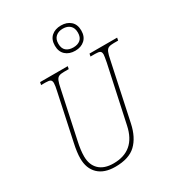

<svg xmlns="http://www.w3.org/2000/svg" viewBox="-224 -1104 1153 1252"><g transform="rotate(-30 352.5 -478.0)"><path d="M103 -152Q103 -196 117 -260L191 -606Q200 -645 200 -663Q200 -682 190 -688Q180 -694 154 -694H121L125 -714H333L329 -694H294Q268 -694 255 -688Q242 -682 234.5 -664.5Q227 -647 219 -606L145 -260Q131 -198 131 -151Q131 -87 168.5 -51Q206 -15 276 -15Q438 -15 474 -184L565 -606Q574 -653 574 -663Q574 -682 564 -688Q554 -694 528 -694H493L497 -714H705L701 -694H668Q642 -694 629 -688Q616 -682 608.5 -664.5Q601 -647 593 -606L503 -184Q483 -90 430.5 -40Q378 10 275 10Q192 10 147.5 -33Q103 -76 103 -152ZM327 -871Q327 -917 354.5 -941.5Q382 -966 427 -966Q471 -966 498.5 -941.5Q526 -917 526 -871Q526 -826 498.5 -801Q471 -776 427 -776Q382 -776 354.5 -801Q327 -826 327 -871ZM500 -871Q500 -906 480 -924Q460 -942 427 -942Q394 -942 373.5 -924Q353 -906 353 -871Q353 -835 373 -818Q393 -801 427 -801Q460 -801 480 -818Q500 -835 500 -871Z"/></g></svg>

Font: Noto Serif NarrowThin
Style: Italic
Weight: 250
Width: 4
Italic angle: -12°
Designer: Monotype Design Team
Foundry: Monotype Imaging Inc.
Version: Version 1.001